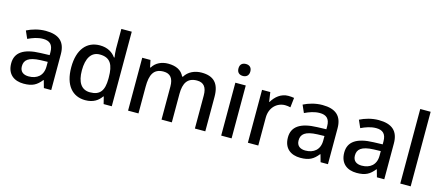

<svg xmlns="http://www.w3.org/2000/svg" viewBox="-52 -1320 4344 1890"><g transform="rotate(15 2120.0 -375.0)"><path d="M292 -549C220 -549 152 -528 101 -502L135 -425C181 -447 232 -466 287 -466C352 -466 390 -437 390 -358V-328L298 -325C127 -320 45 -263 45 -153C45 -41 117 10 214 10C304 10 347 -16 394 -75H398L419 0H494V-365C494 -491 427 -549 292 -549ZM317 -257 389 -259V-212C389 -118 327 -72 244 -72C191 -72 154 -96 154 -152C154 -215 194 -252 317 -257Z M842 10C924 10 974 -26 1005 -72H1010L1028 0H1111V-760H1005V-558C1005 -531 1010 -488 1013 -470H1007C975 -514 925 -549 844 -549C713 -549 626 -453 626 -268C626 -84 712 10 842 10ZM867 -77C779 -77 735 -145 735 -266C735 -388 779 -462 866 -462C976 -462 1009 -393 1009 -267V-251C1008 -134 971 -77 867 -77Z M1881 -549C1813 -549 1747 -521 1712 -462H1704C1677 -521 1621 -549 1540 -549C1476 -549 1415 -523 1382 -467H1376L1361 -539H1277V0H1383V-272C1383 -394 1415 -462 1516 -462C1585 -462 1618 -420 1618 -337V0H1723V-290C1723 -401 1761 -462 1857 -462C1926 -462 1958 -420 1958 -337V0H2064V-351C2064 -490 2002 -549 1881 -549Z M2280 -744C2246 -744 2219 -727 2219 -683C2219 -640 2246 -622 2280 -622C2312 -622 2340 -640 2340 -683C2340 -727 2312 -744 2280 -744ZM2332 -539H2226V0H2332Z M2764 -549C2690 -549 2634 -501 2600 -443H2596L2582 -539H2498V0H2604V-284C2604 -390 2677 -452 2758 -452C2775 -452 2797 -449 2812 -445L2823 -544C2807 -547 2783 -549 2764 -549Z M3112 -549C3040 -549 2972 -528 2921 -502L2955 -425C3001 -447 3052 -466 3107 -466C3172 -466 3210 -437 3210 -358V-328L3118 -325C2947 -320 2865 -263 2865 -153C2865 -41 2937 10 3034 10C3124 10 3167 -16 3214 -75H3218L3239 0H3314V-365C3314 -491 3247 -549 3112 -549ZM3137 -257 3209 -259V-212C3209 -118 3147 -72 3064 -72C3011 -72 2974 -96 2974 -152C2974 -215 3014 -252 3137 -257Z M3686 -549C3614 -549 3546 -528 3495 -502L3529 -425C3575 -447 3626 -466 3681 -466C3746 -466 3784 -437 3784 -358V-328L3692 -325C3521 -320 3439 -263 3439 -153C3439 -41 3511 10 3608 10C3698 10 3741 -16 3788 -75H3792L3813 0H3888V-365C3888 -491 3821 -549 3686 -549ZM3711 -257 3783 -259V-212C3783 -118 3721 -72 3638 -72C3585 -72 3548 -96 3548 -152C3548 -215 3588 -252 3711 -257Z M4157 0V-760H4051V0Z"/></g></svg>

Font: Noto Sans Devanagari UI Medium
Style: Regular
Weight: 500
Designer: Jelle Bosma - Monotype Design Team
Foundry: Monotype Imaging Inc.
Version: Version 2.004